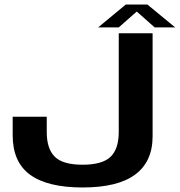

<svg xmlns="http://www.w3.org/2000/svg" viewBox="-20 -822 794 848"><path d="M345 6Q500 6 577 -51Q654 -108 654 -220.5V-675H504.5V-239Q504.5 -164 468 -129.2Q431.5 -94.5 344.5 -94.5Q257.5 -94.5 222 -129.8Q186.5 -165 186.5 -238.5V-306.5H36V-224.5Q36 -106 113.2 -50Q190.5 6 345 6ZM413.5 -701H504.5L584 -771L663 -701H753.5L631 -802H535.5Z"/></svg>

Font: Anybody SemiExpanded SemiBold
Style: Regular
Weight: 600
Width: 6
Designer: Tyler Finck
Foundry: Etcetera Type Company
Version: Version 1.113;gftools[0.9.25]